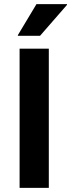

<svg xmlns="http://www.w3.org/2000/svg" viewBox="-20 -911 345 931"><path d="M75 0V-675H216.7V0ZM66.7 -737.5V-740.8L156.7 -890.8H305V-887.5L174.2 -737.5Z"/></svg>

Font: Funnel Display
Style: Bold
Weight: 700
Designer: NORD ID, Kristian Moeller
Foundry: Dicotype
Version: Version 1.000